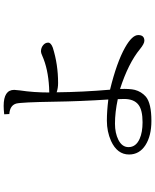

<svg xmlns="http://www.w3.org/2000/svg" viewBox="80 -903 840 1040"><g transform="rotate(-90 500.0 -383.0)"><path d="M519 -536.1 546.9 -537.1Q647 -542.5 718.3 -574.2Q733.4 -581.1 741.2 -581.1Q761.7 -581.1 775.9 -568.8Q789.1 -557.6 789.1 -542Q789.1 -527.3 762.2 -517.1Q671.4 -488.3 570.3 -488.3Q543 -488.3 520 -496.1Q521.5 -354.5 534.2 -207Q682.1 -170.9 762.7 -125.5Q830.1 -87.4 830.1 -54.2Q830.1 -21 799.3 -21Q783.2 -21 753.9 -44.9Q677.2 -107.9 538.1 -152.8Q540 -100.1 533.2 -72.8Q523.9 -37.1 496.1 -12.7Q460 17.1 365.2 17.1Q284.2 17.1 233.9 -15.1Q183.1 -47.9 183.1 -104Q183.1 -168 256.8 -201.7Q307.6 -224.1 366.2 -224.1Q417.5 -224.1 481 -216.3Q471.2 -367.7 469.2 -505.4Q466.3 -687.5 459 -715.3Q448.7 -749.5 402.3 -752.4L400.9 -780.3Q429.7 -783.2 446.3 -783.2Q533.2 -783.2 533.2 -726.1Q533.2 -717.8 530.3 -695.3Q519 -621.6 519 -536.1ZM482.9 -165Q412.1 -180.2 350.1 -180.2Q298.8 -180.2 262.2 -161.6Q223.1 -141.6 223.1 -106.9Q223.1 -66.4 268.6 -46.4Q303.7 -30.8 357.9 -30.8Q423.3 -30.8 452.1 -52.7Q483.9 -76.7 483.9 -130.9Q483.9 -147.9 482.9 -165Z"/></g></svg>

Font: I.MingCP
Style: Regular
Weight: 400
Designer: I.Font Project
Version: Version 8.000; Sep 06, 2022